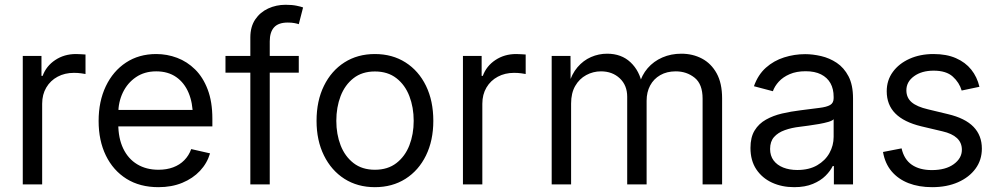

<svg xmlns="http://www.w3.org/2000/svg" viewBox="-20 -775 4195 807"><path d="M75.7 0V-540H154.3V-456.1H159.2Q174.3 -497.6 212.2 -522.7Q250 -547.9 299.3 -547.9Q309.1 -547.9 320.8 -547.1Q332.5 -546.4 339.4 -545.9V-463.9Q335.4 -464.8 321.3 -466.8Q307.1 -468.8 290.5 -468.8Q252.4 -468.8 222.2 -452.6Q191.9 -436.5 174.6 -407.2Q157.2 -377.9 157.2 -338.9V0Z M646 11.7Q567.9 11.7 511.7 -23.4Q455.6 -58.6 425 -121.3Q394.5 -184.1 394.5 -266.6Q394.5 -349.1 424.8 -412.6Q455.1 -476.1 509.5 -512Q564 -547.9 636.7 -547.9Q682.1 -547.9 724.4 -532Q766.6 -516.1 800 -483.2Q833.5 -450.2 853 -398.7Q872.6 -347.2 872.6 -275.9V-243.7H447.3V-313H828.1L790.5 -287.6Q790.5 -342.3 772.7 -384.8Q754.9 -427.2 720.5 -451.2Q686 -475.1 636.7 -475.1Q587.4 -475.1 551.5 -450.7Q515.6 -426.3 496.3 -386Q477.1 -345.7 477.1 -297.4V-254.4Q477.1 -194.3 497.8 -150.9Q518.6 -107.4 556.6 -84.5Q594.7 -61.5 646 -61.5Q680.7 -61.5 708 -71.8Q735.4 -82 754.6 -101.6Q773.9 -121.1 783.7 -148.4L862.8 -130.4Q850.6 -88.9 820.6 -56.9Q790.5 -24.9 746.1 -6.6Q701.7 11.7 646 11.7Z M1235.8 -540V-469.7H927.7V-540ZM1032.2 0V-617.7Q1032.2 -662.6 1052.7 -693.1Q1073.2 -723.6 1107.2 -739.3Q1141.1 -754.9 1180.2 -754.9Q1207.5 -754.9 1226.3 -751Q1245.1 -747.1 1253.9 -743.7L1235.8 -673.3Q1229 -675.8 1217.3 -678Q1205.6 -680.2 1189.5 -680.2Q1150.4 -680.2 1132.1 -660.2Q1113.8 -640.1 1113.8 -601.1V0Z M1555.7 11.7Q1482.9 11.7 1427.7 -23.4Q1372.6 -58.6 1341.6 -121.6Q1310.5 -184.6 1310.5 -267.1Q1310.5 -351.1 1341.6 -414.3Q1372.6 -477.5 1427.7 -512.7Q1482.9 -547.9 1555.7 -547.9Q1628.9 -547.9 1684.3 -512.7Q1739.7 -477.5 1770.5 -414.3Q1801.3 -351.1 1801.3 -267.1Q1801.3 -184.6 1770.5 -121.6Q1739.7 -58.6 1684.3 -23.4Q1628.9 11.7 1555.7 11.7ZM1555.7 -61.5Q1609.9 -61.5 1646.2 -89.6Q1682.6 -117.7 1700.7 -164.3Q1718.8 -210.9 1718.8 -267.1Q1718.8 -323.7 1700.7 -370.8Q1682.6 -418 1646.2 -446.3Q1609.9 -474.6 1555.7 -474.6Q1502 -474.6 1465.8 -446.3Q1429.7 -418 1411.6 -371.1Q1393.6 -324.2 1393.6 -267.1Q1393.6 -210.9 1411.6 -164.3Q1429.7 -117.7 1465.8 -89.6Q1502 -61.5 1555.7 -61.5Z M1925.8 0V-540H2004.4V-456.1H2009.3Q2024.4 -497.6 2062.3 -522.7Q2100.1 -547.9 2149.4 -547.9Q2159.2 -547.9 2170.9 -547.1Q2182.6 -546.4 2189.5 -545.9V-463.9Q2185.5 -464.8 2171.4 -466.8Q2157.2 -468.8 2140.6 -468.8Q2102.5 -468.8 2072.3 -452.6Q2042 -436.5 2024.7 -407.2Q2007.3 -377.9 2007.3 -338.9V0Z M2298.8 0V-540H2377.9L2378.4 -420.4H2370.6Q2382.8 -463.9 2407.2 -492.4Q2431.6 -521 2464.1 -535.2Q2496.6 -549.3 2531.7 -549.3Q2591.8 -549.3 2630.1 -513.2Q2668.5 -477.1 2679.2 -418.9H2666.5Q2676.8 -459 2702.1 -488.3Q2727.5 -517.6 2763.9 -533.4Q2800.3 -549.3 2843.8 -549.3Q2891.6 -549.3 2930.4 -528.8Q2969.2 -508.3 2992.2 -466.8Q3015.1 -425.3 3015.1 -361.8V0H2933.1V-360.4Q2933.1 -421.4 2899.7 -448.2Q2866.2 -475.1 2820.3 -475.1Q2782.7 -475.1 2755.1 -459.2Q2727.5 -443.4 2712.6 -415.5Q2697.8 -387.7 2697.8 -351.6V0H2616.2V-368.2Q2616.2 -416.5 2585 -445.8Q2553.7 -475.1 2505.9 -475.1Q2473.1 -475.1 2444.1 -459.5Q2415 -443.8 2397.7 -413.8Q2380.4 -383.8 2380.4 -339.8V0Z M3317.9 11.7Q3266.6 11.7 3225.1 -7.3Q3183.6 -26.4 3158.9 -63.2Q3134.3 -100.1 3134.3 -153.3Q3134.3 -198.2 3151.9 -226.8Q3169.4 -255.4 3199.5 -272.2Q3229.5 -289.1 3267.1 -297.9Q3304.7 -306.6 3345.2 -311.5Q3393.1 -317.9 3423.8 -321.5Q3454.6 -325.2 3469.2 -333.7Q3483.9 -342.3 3483.9 -362.3V-367.7Q3483.9 -401.4 3470.5 -425.3Q3457 -449.2 3430.9 -462.4Q3404.8 -475.6 3366.2 -475.6Q3327.6 -475.6 3299.3 -463.4Q3271 -451.2 3253.4 -431.9Q3235.8 -412.6 3228.5 -391.6L3148.9 -412.6Q3166 -460.9 3199.2 -490.5Q3232.4 -520 3275.6 -533.7Q3318.8 -547.4 3364.3 -547.4Q3396 -547.4 3431.2 -539.3Q3466.3 -531.2 3496.8 -511Q3527.3 -490.7 3546.4 -454.3Q3565.4 -418 3565.4 -361.3V0H3484.9V-77.1H3480Q3470.2 -56.6 3449.7 -36.1Q3429.2 -15.6 3396.5 -2Q3363.8 11.7 3317.9 11.7ZM3331.1 -60.5Q3380.4 -60.5 3414.6 -80.3Q3448.7 -100.1 3466.3 -131.8Q3483.9 -163.6 3483.9 -199.7V-273.9Q3478.5 -267.6 3461.7 -262.7Q3444.8 -257.8 3422.9 -253.9Q3400.9 -250 3379.2 -247.1Q3357.4 -244.1 3342.3 -242.2Q3307.1 -238.3 3278.6 -228Q3250 -217.8 3233.4 -199Q3216.8 -180.2 3216.8 -148.9Q3216.8 -120.6 3231.4 -100.8Q3246.1 -81.1 3272 -70.8Q3297.9 -60.5 3331.1 -60.5Z M3897.9 11.7Q3842.3 11.7 3798.8 -5.1Q3755.4 -22 3727.5 -54.9Q3699.7 -87.9 3691.4 -136.2L3769.5 -151.4Q3779.8 -105 3812.5 -82.5Q3845.2 -60.1 3896.5 -60.1Q3954.6 -60.1 3988.8 -85Q4022.9 -109.9 4022.9 -145.5Q4022.9 -175.3 4002.2 -194.6Q3981.4 -213.9 3940.9 -223.1L3852.1 -244.1Q3779.3 -261.7 3743.2 -298.1Q3707 -334.5 3707 -391.6Q3707 -437.5 3732.7 -472.7Q3758.3 -507.8 3802.7 -527.8Q3847.2 -547.9 3903.8 -547.9Q3958.5 -547.9 3998 -530.5Q4037.6 -513.2 4062.3 -482.4Q4086.9 -451.7 4096.7 -410.2L4022 -394.5Q4012.2 -428.2 3984.6 -453.1Q3957 -478 3904.3 -478Q3854 -478 3821.8 -454.6Q3789.6 -431.2 3789.6 -395.5Q3789.6 -364.3 3811.8 -345.2Q3834 -326.2 3880.9 -315.4L3963.9 -295.4Q4036.6 -278.3 4071.8 -241.9Q4106.9 -205.6 4106.9 -150.4Q4106.9 -102.5 4080.3 -66.2Q4053.7 -29.8 4006.6 -9Q3959.5 11.7 3897.9 11.7Z"/></svg>

Font: V-Inter
Style: Regular-375
Weight: 375
Designer: Rasmus Andersson
Foundry: rsms
Version: Version 4.000;git-4146feb